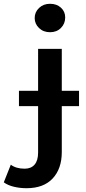

<svg xmlns="http://www.w3.org/2000/svg" viewBox="-91 -792 452 1013"><path d="M49 201Q15 201 -17 193.5Q-49 186 -71 170L-34 77Q-6 98 39 98Q73 98 91.5 76.5Q110 55 110 13V-232H9V-313H110V-534H235V-313H326V-232H235V10Q235 98 187 149.5Q139 201 49 201ZM173 -622Q138 -622 115 -644Q92 -666 92 -697Q92 -728 115 -750Q138 -772 173 -772Q208 -772 230.5 -751.5Q253 -731 253 -700Q253 -667 230.5 -644.5Q208 -622 173 -622Z"/></svg>

Font: Montserrat SemiBold
Style: Regular
Weight: 600
Designer: Julieta Ulanovsky
Foundry: Julieta Ulanovsky
Version: Version 9.000; ttfautohint (v1.8.4.7-5d5b)